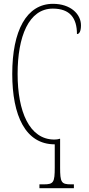

<svg xmlns="http://www.w3.org/2000/svg" viewBox="-20 -744 465 1003"><path d="M186 239H366V219H350C300 219 294 208 294 131V-19H291C283 -16 273 -15 264 -15C133 -15 72 -162 72 -358C72 -553 130 -699 256 -699C345 -699 382 -650 382 -566C395 -566 403 -582 403 -612C403 -671 348 -724 257 -724C118 -724 44 -583 44 -358C44 -140 113 10 266 10V131C266 208 260 219 210 219H186Z"/></svg>

Font: Noto Serif ExtraCondensed Thin
Style: Regular
Weight: 100
Width: 2
Designer: Monotype Design Team
Foundry: Monotype Imaging Inc.
Version: Version 2.013